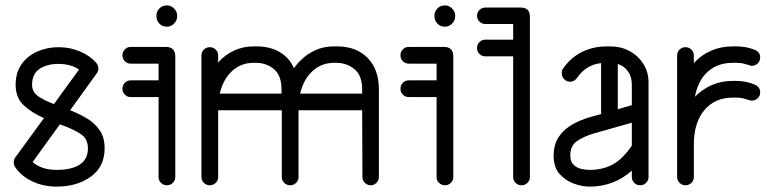

<svg xmlns="http://www.w3.org/2000/svg" viewBox="-20 -687 2865 712"><path d="M37 -66Q31 -75 31 -85Q31 -85 31 -85Q31 -96 38 -105L143 -249Q99 -268 68.5 -296Q38 -324 38 -373Q38 -418 60 -449Q82 -480 118.5 -496Q155 -512 197 -512Q239 -512 276 -496.5Q313 -481 336 -455Q345 -445 345 -433Q345 -423 338 -414L240 -278Q274 -265 303 -247.5Q332 -230 350 -203.5Q368 -177 368 -137Q368 -69 317 -32Q266 5 190 5Q141 5 100.5 -14Q60 -33 37 -66ZM99 -373Q99 -346 121 -330.5Q143 -315 180 -301L273 -429Q243 -450 197 -450Q154 -450 126.5 -431.5Q99 -413 99 -373ZM306 -137Q306 -173 278 -191Q250 -209 202 -226L101 -86Q134 -57 190 -57Q245 -57 275.5 -76.5Q306 -96 306 -137Z M465 -327Q452 -327 443 -336Q434 -345 434 -358Q434 -371 443 -380Q452 -389 465 -389H568V-451H465Q452 -451 443 -460Q434 -469 434 -482Q434 -495 443 -504Q452 -513 465 -513H595Q630 -513 630 -478V-30Q630 -18 621 -9Q612 0 599 0Q586 0 577 -9Q568 -18 568 -30V-327ZM560 -629Q560 -644 571 -655.5Q582 -667 599 -667Q614 -667 625.5 -655.5Q637 -644 637 -629V-627Q637 -611 625.5 -599.5Q614 -588 599 -588Q582 -588 571 -599.5Q560 -611 560 -627Z M789 -30Q789 -18 780 -9Q771 0 758 0Q745 0 736 -9Q727 -18 727 -30V-481Q727 -494 736 -503Q745 -512 758 -512Q771 -512 780 -503Q789 -494 789 -481V-455Q814 -484 848 -499.5Q882 -515 920 -515H931Q981 -515 1017 -494Q1053 -473 1070 -434Q1097 -472 1135 -493.5Q1173 -515 1218 -515H1230Q1301 -515 1343 -472.5Q1385 -430 1385 -356V-30Q1385 -18 1376 -9Q1367 0 1355 0Q1342 0 1333 -9Q1324 -18 1324 -30L1323 -278H1087V-30Q1087 -18 1078 -9Q1069 0 1056 0Q1043 0 1034 -9Q1025 -18 1025 -30V-278H789ZM1218 -454Q1173 -454 1139.5 -424Q1106 -394 1093 -340H1323V-356Q1323 -407 1294.5 -430.5Q1266 -454 1227 -454ZM920 -454Q874 -454 841 -424Q808 -394 795 -340H1024V-356Q1024 -407 996 -430.5Q968 -454 929 -454Z M1496 -327Q1483 -327 1474 -336Q1465 -345 1465 -358Q1465 -371 1474 -380Q1483 -389 1496 -389H1599V-451H1496Q1483 -451 1474 -460Q1465 -469 1465 -482Q1465 -495 1474 -504Q1483 -513 1496 -513H1626Q1661 -513 1661 -478V-30Q1661 -18 1652 -9Q1643 0 1630 0Q1617 0 1608 -9Q1599 -18 1599 -30V-327ZM1591 -629Q1591 -644 1602 -655.5Q1613 -667 1630 -667Q1645 -667 1656.5 -655.5Q1668 -644 1668 -629V-627Q1668 -611 1656.5 -599.5Q1645 -588 1630 -588Q1613 -588 1602 -599.5Q1591 -611 1591 -627Z M1780 -478Q1767 -478 1758 -487Q1749 -496 1749 -509Q1749 -522 1758 -531Q1767 -540 1780 -540H1883V-598H1780Q1767 -598 1758 -607Q1749 -616 1749 -628Q1749 -641 1758 -650Q1767 -659 1780 -659H1911Q1945 -659 1945 -625V-30Q1945 -18 1936 -9Q1927 0 1914 0Q1901 0 1892 -9Q1883 -18 1883 -30V-478Z M2385 -30Q2385 -18 2376 -9Q2367 0 2354 0Q2341 0 2332 -9Q2323 -18 2323 -30V-54Q2256 5 2167 5H2165Q2140 5 2109.5 -5.5Q2079 -16 2056 -41Q2033 -66 2033 -109V-112Q2034 -154 2053.5 -181.5Q2073 -209 2103.5 -226Q2134 -243 2166 -252L2209 -264V-453Q2153 -447 2119 -397Q2109 -384 2094 -384Q2081 -384 2072 -393.5Q2063 -403 2063 -415Q2063 -427 2069 -434Q2097 -474 2138.5 -494.5Q2180 -515 2231 -515H2242Q2282 -515 2314 -498Q2346 -481 2365.5 -450.5Q2385 -420 2385 -381ZM2323 -374Q2323 -402 2309 -422Q2295 -442 2271 -450V-282L2323 -297ZM2165 -57H2167Q2215 -57 2252 -77Q2289 -97 2323 -147V-232L2182 -192Q2145 -181 2120 -164Q2095 -147 2095 -112V-109Q2095 -88 2106.5 -76.5Q2118 -65 2134.5 -61Q2151 -57 2165 -57Z M2553 -30Q2553 -18 2544 -9Q2535 0 2522 0Q2509 0 2500 -9Q2491 -18 2491 -30V-481Q2491 -494 2500 -503Q2509 -512 2522 -512Q2535 -512 2544 -503Q2553 -494 2553 -481V-453Q2580 -483 2617 -499Q2654 -515 2697 -515H2709Q2749 -515 2779 -502Q2799 -494 2799 -474Q2799 -460 2789 -451Q2779 -442 2766 -443Q2755 -446 2742 -450Q2729 -454 2709 -454H2697Q2641 -454 2604.5 -421Q2568 -388 2557 -328Q2584 -356 2619.5 -371.5Q2655 -387 2697 -387H2709Q2748 -387 2779 -373Q2799 -365 2799 -344Q2799 -331 2789 -322Q2779 -313 2766 -314Q2755 -316 2742 -320.5Q2729 -325 2709 -325H2697Q2631 -325 2592 -278.5Q2553 -232 2553 -151Z"/></svg>

Font: Libertine Sup Medium
Style: Regular
Weight: 500
Designer: Bastien Sozeau
Foundry: NBR — Bastien Sozeau
Version: Version 2.003; ttfautohint (v1.8.4.7-5d5b);gftools[0.9.33]